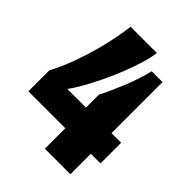

<svg xmlns="http://www.w3.org/2000/svg" viewBox="-200 -807 915 915"><g transform="rotate(45 257.0 -350.0)"><path d="M263 0V-138H14V-279Q40 -327 64.5 -392.5Q89 -458 109.5 -536.5Q130 -615 141 -700H318Q314 -667 301 -623.5Q288 -580 269 -531.5Q250 -483 227.5 -436Q205 -389 182 -347.5Q159 -306 137 -277H263V-365Q274 -385 287.5 -415Q301 -445 316 -481Q331 -517 343 -554Q355 -591 362 -621H435V-277H500V-138H435V0Z"/></g></svg>

Font: Archivo Condensed Black
Style: Regular
Weight: 900
Width: 3
Designer: Hector Gatti
Foundry: Omnibus-Type
Version: Version 2.001